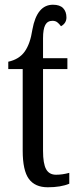

<svg xmlns="http://www.w3.org/2000/svg" viewBox="-20 -782 331 812"><path d="M76 -145V-490H15V-521Q61 -531 84.5 -564Q108 -597 117 -657Q136 -762 204 -762Q233 -762 247 -747.5Q261 -733 261 -708Q261 -684 238 -671Q230 -682 222 -688Q214 -694 202 -694Q181 -694 171.5 -676.5Q162 -659 162 -620V-536H265V-490H162V-144Q162 -90 175 -66.5Q188 -43 217 -43Q244 -43 273 -51V-5Q237 10 182 10Q128 10 102 -25.5Q76 -61 76 -145Z"/></svg>

Font: Noto Serif Cond
Style: Regular
Weight: 400
Width: 3
Designer: Monotype Design Team
Foundry: Monotype Imaging Inc.
Version: Version 1.001